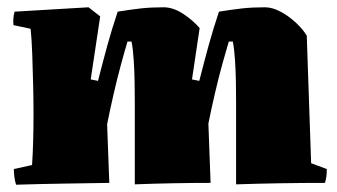

<svg xmlns="http://www.w3.org/2000/svg" viewBox="-20 -502 926 527"><path d="M24 5Q18 -16 18 -38L68 -49Q70 -79 71 -115Q72 -151 72 -189Q72 -225 71 -268.5Q70 -312 68.5 -353.5Q67 -395 64 -423L17 -433Q15 -452 20 -470Q71 -473 121.5 -476Q172 -479 223 -482L255 -457L229 -284L249 -280Q263 -335 275 -378.5Q287 -422 303 -470Q340 -476 367.5 -479Q395 -482 429 -482Q455 -482 482 -464.5Q509 -447 528 -425Q523 -390 517.5 -354.5Q512 -319 507 -284L527 -280Q541 -335 553 -378.5Q565 -422 581 -470Q618 -476 645.5 -479Q673 -482 707 -482Q728 -482 751 -469.5Q774 -457 793 -439Q812 -421 822 -404Q825 -316 828 -229Q831 -142 834 -54L877 -38Q877 -28 876 -19Q875 -10 872 0Q811 0 750 1Q689 2 628 4V-221Q628 -245 627.5 -276Q627 -307 625 -337.5Q623 -368 619 -388H608Q601 -365 590.5 -327Q580 -289 570 -246Q560 -203 552 -163L558 0Q506 0 454 1Q402 2 350 4V-221Q350 -245 349.5 -276Q349 -307 347 -337.5Q345 -368 341 -388H330Q323 -365 312.5 -326.5Q302 -288 292 -244.5Q282 -201 274 -161L280 0Q216 1 152 2Q88 3 24 5Z"/></svg>

Font: Labrada Black
Style: Regular
Weight: 900
Designer: Mercedes Jáuregui
Foundry: Omnibus-Type Team
Version: Version 1.000; ttfautohint (v1.8.4.7-5d5b)